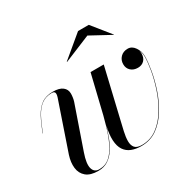

<svg xmlns="http://www.w3.org/2000/svg" viewBox="-152 -839 1016 1008"><g transform="rotate(-30 356.0 -335.0)"><path d="M428.5 10Q395 10 369.8 0Q344.5 -10 329.5 -32.2Q314.5 -54.5 312.5 -91.5Q310.5 -128.5 323.5 -182.5L390.5 -460H470.5L401 -165.5Q393.5 -134 386.5 -103.5Q379.5 -73 379.2 -48Q379 -23 391 -8.2Q403 6.5 433.5 6.5Q486 6.5 526.2 -23.5Q566.5 -53.5 595.2 -101Q624 -148.5 642.2 -202.8Q660.5 -257 669 -306.5Q677.5 -356 677.5 -389Q677.5 -419 660.8 -443Q644 -467 620.5 -467V-468Q637.5 -468 649 -458.8Q660.5 -449.5 666 -436.5Q671.5 -423.5 671.5 -412Q671.5 -385.5 656.8 -370.2Q642 -355 618 -355Q592 -355 575.8 -370Q559.5 -385 559.5 -409.5Q559.5 -434.5 576.2 -451.8Q593 -469 620.5 -469Q645.5 -469 662.5 -444.2Q679.5 -419.5 679.5 -389Q679.5 -356 671 -305.8Q662.5 -255.5 644.2 -201Q626 -146.5 596.8 -98.5Q567.5 -50.5 525.8 -20.2Q484 10 428.5 10ZM167.5 10Q119.5 10 94.8 -11Q70 -32 66 -66.5Q62 -101 75 -141L174.5 -432Q176 -436.5 177 -441.8Q178 -447 178 -450.5Q178 -467 159 -467Q121.5 -467 95.8 -447.5Q70 -428 51 -392.2Q32 -356.5 13 -306.5L11.5 -307Q30.5 -357 50 -393.5Q69.5 -430 96.8 -450Q124 -470 167 -470Q206 -470 225.5 -454.8Q245 -439.5 245 -414.5Q245 -403.5 243.2 -391Q241.5 -378.5 238 -368L149.5 -112.5Q129 -53.5 137.2 -24.2Q145.5 5 176 5Q214 5 240.5 -18.8Q267 -42.5 286.2 -83.5Q305.5 -124.5 320.5 -177Q335.5 -229.5 349.5 -287H351.5Q340 -241 328.2 -197.5Q316.5 -154 302.5 -116.2Q288.5 -78.5 270 -50.2Q251.5 -22 226.5 -6Q201.5 10 167.5 10ZM311 -568 309.5 -569.5 441.5 -679.5H506.5L595 -569.5L594.5 -568L472 -634.5Z"/></g></svg>

Font: Bodoni Moda 96pt
Style: Italic
Weight: 400
Italic angle: -13°
Version: Version 2.004